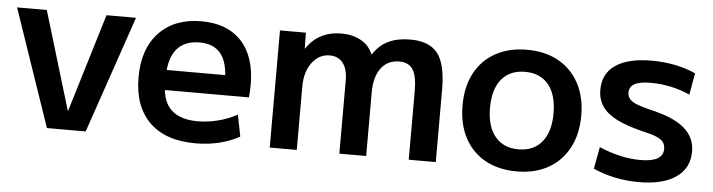

<svg xmlns="http://www.w3.org/2000/svg" viewBox="-39 -685 3153 849"><g transform="rotate(5 1537.0 -260.0)"><path d="M186 0 8 -520H140L271 -85H273L405 -520H536L358 0Z M846 10Q713 10 641.5 -60Q570 -130 570 -260Q570 -386 638.5 -458Q707 -530 826 -530Q941 -530 1004 -462Q1067 -394 1067 -269Q1067 -255 1066 -238Q1065 -221 1064 -213H638V-302H970L952 -275Q952 -357 920.5 -396.5Q889 -436 826 -436Q759 -436 724.5 -394.5Q690 -353 690 -272V-237Q690 -163 729.5 -125.5Q769 -88 847 -88Q893 -88 939 -100Q985 -112 1022 -133L1041 -37Q1003 -15 952.5 -2.5Q902 10 846 10Z M1175 0V-520H1290L1291 -450H1293Q1319 -490 1358.5 -510Q1398 -530 1447 -530Q1497 -530 1534 -509.5Q1571 -489 1587 -450H1589Q1616 -492 1656.5 -511Q1697 -530 1753 -530Q1838 -530 1875 -482Q1912 -434 1912 -321V0H1792V-304Q1792 -371 1773.5 -400Q1755 -429 1713 -429Q1661 -429 1632 -390Q1603 -351 1603 -282V0H1484V-325Q1484 -375 1463 -402Q1442 -429 1404 -429Q1357 -429 1326 -388Q1295 -347 1295 -282V0Z M2271 10Q2191 10 2131.5 -23Q2072 -56 2040 -117Q2008 -178 2008 -260Q2008 -343 2040 -403.5Q2072 -464 2131.5 -497Q2191 -530 2271 -530Q2352 -530 2411 -497Q2470 -464 2502.5 -403.5Q2535 -343 2535 -260Q2535 -178 2502.5 -117Q2470 -56 2411 -23Q2352 10 2271 10ZM2271 -88Q2338 -88 2375 -133Q2412 -178 2412 -260Q2412 -343 2375 -387.5Q2338 -432 2271 -432Q2204 -432 2167 -387.5Q2130 -343 2130 -260Q2130 -178 2167 -133Q2204 -88 2271 -88Z M2814 10Q2759 10 2706.5 -1Q2654 -12 2611 -32L2629 -129Q2676 -109 2722 -98.5Q2768 -88 2812 -88Q2863 -88 2888 -102.5Q2913 -117 2913 -146Q2913 -164 2904 -176Q2895 -188 2872.5 -197.5Q2850 -207 2809 -216Q2739 -233 2695 -255.5Q2651 -278 2630 -309Q2609 -340 2609 -382Q2609 -454 2664.5 -492Q2720 -530 2825 -530Q2877 -530 2926 -520.5Q2975 -511 3020 -491L3003 -395Q2960 -414 2916.5 -423Q2873 -432 2830 -432Q2781 -432 2757.5 -419.5Q2734 -407 2734 -380Q2734 -365 2743.5 -353Q2753 -341 2775 -332Q2797 -323 2834 -314Q2887 -302 2925.5 -286Q2964 -270 2988.5 -249Q3013 -228 3025 -202.5Q3037 -177 3037 -145Q3037 -71 2978.5 -30.5Q2920 10 2814 10Z"/></g></svg>

Font: M PLUS 2 SemiBold
Style: Regular
Weight: 600
Designer: Coji Morishita
Foundry: UNDERFOREST DESIGN
Version: Version 1.001